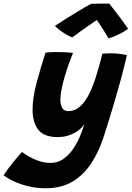

<svg xmlns="http://www.w3.org/2000/svg" viewBox="-148 -775 727 1059"><path d="M105.8 263.4Q55.1 263.4 9.6 252.6Q-35.9 241.9 -71.3 225.1Q-106.8 208.4 -128.1 191.4Q-120.6 179.5 -107.4 161.5Q-94.2 143.5 -78.9 124.3Q-63.5 105.1 -49.4 88.6Q-35.4 72 -26.5 63.2Q-12.2 74.6 12 88.7Q36.2 102.8 67.3 113.1Q98.4 123.5 131.8 123.5Q168 123.5 197.3 104.6Q226.6 85.6 249.8 54.1Q272.9 22.6 289.8 -15.4Q306.6 -53.5 317.5 -91.9Q305.1 -71.1 282.9 -54.6Q260.6 -38.1 231.8 -28.5Q203 -18.9 170 -18.9Q94 -18.9 62.8 -60Q31.6 -101.1 31.6 -169.4Q31.6 -234.6 53.2 -315.6Q74.8 -396.6 102.6 -484.1Q112 -486.2 129.2 -487.1Q146.4 -487.9 166.2 -487.9Q193.9 -487.9 220 -486.4Q246.1 -484.9 254.9 -482.8Q244.2 -458.2 232.2 -424.7Q220.2 -391.1 209.5 -354.7Q198.8 -318.2 191.9 -284.6Q185 -251 185 -225.9Q185 -197.8 195.1 -179.9Q205.2 -162 230.1 -162Q264.6 -162 292.8 -187Q321 -212 343.9 -256.9Q366.8 -301.9 384.1 -361.5Q389.9 -380.2 395.4 -399.1Q400.9 -418 405.3 -434.5Q409.8 -451 412.7 -462.6Q415.6 -474.2 416.2 -478.5Q428.1 -479.5 440 -480.1Q451.9 -480.8 463.4 -480.8Q509.5 -480.8 551.9 -470.9Q539.5 -415.8 519.8 -341.9Q507.4 -296 492.2 -243.9Q477.1 -191.8 460.5 -137.1Q443.9 -82.4 426.4 -28Q398.8 59.5 355.8 125Q312.8 190.5 251.2 226.9Q189.8 263.4 105.8 263.4ZM454.6 -755.1Q469.1 -737 488.2 -712.1Q507.2 -687.2 526.2 -661.9Q545.1 -636.6 558.6 -616.2Q534.9 -598.4 504.6 -584.2Q474.2 -570 451 -562.9Q442.1 -578.5 431.3 -595.7Q420.5 -612.9 410 -628.9Q399.5 -644.9 392 -656.2Q384.5 -667.5 381.9 -670.9H396.1Q389.8 -666.8 373.3 -655.8Q356.9 -644.9 335.2 -629.8Q313.5 -614.6 291.2 -598.6Q268.9 -582.6 250.2 -568.8Q238 -573.2 219.2 -583.9Q200.5 -594.6 182.8 -607.8Q165.1 -620.9 155.1 -632.4Q182.4 -650.2 212.1 -669.1Q241.9 -687.9 269.9 -704.8Q297.9 -721.8 320.1 -734.8Q342.4 -747.8 354.2 -753.9Q363 -754.2 382.8 -754.6Q402.6 -755 423.4 -755.1Q444.2 -755.2 454.6 -755.1Z"/></svg>

Font: Grandstander Thin
Style: Italic
Weight: 100
Italic angle: -15°
Designer: Tyler Finck
Foundry: Etcetera Type Co
Version: Version 1.200